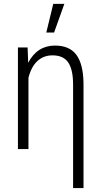

<svg xmlns="http://www.w3.org/2000/svg" viewBox="-20 -775 529 998"><path d="M123.5 -528.3 126.5 -448.7Q173.3 -538.1 266.1 -538.1Q341.3 -538.1 377 -490Q412.6 -441.9 414.1 -342.8V202.6H359.9V-338.4Q359.4 -415 334 -451.2Q308.6 -487.3 252.9 -487.3Q207 -487.3 174.8 -458Q142.6 -428.7 127.9 -370.6V0H73.2V-528.3ZM256.8 -754.9H314.5L261.2 -606H220.7Z"/></svg>

Font: MAUL Condensed Light
Style: Light
Weight: 300
Designer: MAUL
Version: Version 2.137; 2017; ttfautohint (v1.8.3)